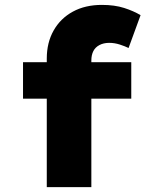

<svg xmlns="http://www.w3.org/2000/svg" viewBox="-20 -764 622 784"><path d="M171 0V-525Q171 -590 199 -639.5Q227 -689 277.5 -716.5Q328 -744 396 -744Q448 -744 487 -731.5Q526 -719 554 -702L505 -568Q491 -575 469.5 -582Q448 -589 426 -589Q403 -589 386 -580Q369 -571 361 -555Q353 -539 353 -517V0H263Q231 0 208.5 0Q186 0 171 0ZM74 -361V-510H516V-361Z"/></svg>

Font: Lexend Giga ExtraBold
Style: Regular
Weight: 800
Designer: Bonnie Shaver-Troup, Thomas Jockin
Foundry: Lexend
Version: Version 1.007